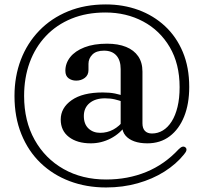

<svg xmlns="http://www.w3.org/2000/svg" viewBox="-20 -711 928 868"><path d="M538 -250Q519 -257 499 -261.8Q479 -266.5 454.5 -266.5Q411 -266.5 385 -245Q359 -223.5 359 -186.5Q359 -150 380 -130.2Q401 -110.5 433 -110.5Q464.5 -110.5 492 -125.2Q519.5 -140 540 -167.5L550.5 -147Q523.5 -107.5 480.8 -85.2Q438 -63 390.5 -63Q329 -63 291.8 -91.5Q254.5 -120 254.5 -170.5Q254.5 -223.5 304 -258.2Q353.5 -293 444.5 -293Q476 -293 500 -288.2Q524 -283.5 545.5 -274.5ZM667 -107.5Q693.5 -107.5 716.2 -121.2Q739 -135 756 -161.8Q773 -188.5 782.5 -227.5Q792 -266.5 792 -317Q792 -422 747.5 -497.8Q703 -573.5 627 -614Q551 -654.5 456.5 -654.5Q371.5 -654.5 303.5 -626.8Q235.5 -599 187.5 -548.2Q139.5 -497.5 114.2 -428.5Q89 -359.5 89 -277Q89 -164 136.5 -79Q184 6 267.5 53.2Q351 100.5 460 100.5Q558 100.5 641 66.5Q724 32.5 788 -36.5Q797.5 -46 805 -47.8Q812.5 -49.5 818.5 -44.5Q824 -40 822.8 -32Q821.5 -24 811.5 -12.5Q776.5 31 723.2 64.8Q670 98.5 602.8 117.5Q535.5 136.5 459.5 136.5Q370.5 136.5 295 108Q219.5 79.5 163.5 25.8Q107.5 -28 76.5 -104.8Q45.5 -181.5 45.5 -277Q45.5 -365.5 74.2 -440.8Q103 -516 157.2 -572.2Q211.5 -628.5 287.8 -659.8Q364 -691 458.5 -691Q537.5 -691 605.8 -666Q674 -641 725.8 -593Q777.5 -545 806.5 -475.8Q835.5 -406.5 835.5 -318Q835.5 -241.5 812.5 -184.2Q789.5 -127 747.2 -95Q705 -63 646 -63Q612 -63 587 -72Q562 -81 547.5 -98Q533 -115 532 -140L525.5 -142V-398.5Q525.5 -438.5 506 -460.2Q486.5 -482 450 -482Q415 -482 397.5 -464.2Q380 -446.5 380 -422.5V-394.5Q380 -371.5 363.5 -359Q347 -346.5 324.5 -346.5Q304.5 -346.5 290 -357.2Q275.5 -368 275.5 -391Q275.5 -425 297.5 -452.8Q319.5 -480.5 361.8 -497Q404 -513.5 464 -513.5Q514 -513.5 549.8 -499Q585.5 -484.5 604.8 -456.5Q624 -428.5 624 -387.5V-153.5Q624 -131 635.2 -119.2Q646.5 -107.5 667 -107.5Z"/></svg>

Font: Fraunces 10pt
Style: Regular
Weight: 400
Version: Version 1.000;[b76b70a41]